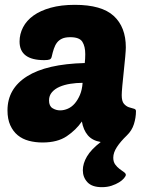

<svg xmlns="http://www.w3.org/2000/svg" viewBox="-20 -580 603 795"><path d="M11 -123Q11 -213 92 -264Q173 -315 331 -319Q332 -330 332.5 -337.5Q333 -345 333 -356Q333 -388 321 -407Q309 -426 271 -426Q250 -426 237 -420Q224 -414 216 -403.5Q208 -393 203 -378Q198 -363 194 -345Q192 -336 185 -333.5Q178 -331 163 -331Q61 -331 61 -408Q61 -439 75.5 -467Q90 -495 118.5 -515.5Q147 -536 190 -548Q233 -560 290 -560Q401 -560 451 -514Q501 -468 501 -384Q501 -373 498.5 -344.5Q496 -316 492.5 -284.5Q489 -253 486.5 -225Q484 -197 484 -186Q484 -161 493 -150.5Q502 -140 513.5 -136Q525 -132 534 -130Q543 -128 543 -120Q543 -93 534.5 -66Q526 -39 505 -19Q479 6 464 29Q449 52 449 73Q449 90 457 101Q465 112 475 119.5Q485 127 493 132.5Q501 138 501 144Q501 149 493.5 158Q486 167 473 175Q460 183 442 189Q424 195 402 195Q361 195 342 174.5Q323 154 323 125Q323 97 340 68Q357 39 397 8Q362 2 343.5 -20Q325 -42 319 -77Q295 -42 256.5 -16Q218 10 156 10Q126 10 99.5 3Q73 -4 53.5 -20Q34 -36 22.5 -61.5Q11 -87 11 -123ZM322 -237Q296 -237 271 -233Q246 -229 226.5 -220.5Q207 -212 195 -198Q183 -184 183 -164Q183 -141 197.5 -132Q212 -123 229 -123Q245 -123 261 -130Q277 -137 289.5 -151.5Q302 -166 311 -187Q320 -208 322 -237Z"/></svg>

Font: PoetsenOne
Style: Regular
Weight: 400
Designer: Rodrigo Fuenzalida, Pablo Impallari
Foundry: Pablo Impallari, Rodrigo Fuenzalida
Version: Version 1.000; ttfautohint (v0.8) -G 200 -r 50